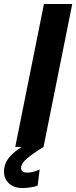

<svg xmlns="http://www.w3.org/2000/svg" viewBox="-46 -740 384 967"><path d="M175.3 -719.7H317.9L173.3 0Q120.1 32.7 90.1 58.1Q60.1 83.5 60.1 106.4Q60.1 117.2 67.9 123.3Q75.7 129.4 91.8 129.4Q107.9 129.4 125.5 124.3Q143.1 119.1 153.8 113.3L143.6 194.8Q129.9 200.7 106.9 203.9Q84 207 67.4 207Q24.4 207 -0.7 183.8Q-25.9 160.6 -25.9 123.5Q-25.9 113.8 -23.4 100.6Q-17.6 72.8 3.9 48.6Q25.4 24.4 62.5 0H30.8Z"/></svg>

Font: Reddit Sans Chocolate
Style: Bold Italic
Weight: 700
Italic angle: -11.25°
Designer: Stephen Hutchings
Version: Version 1.013